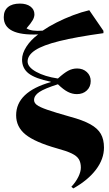

<svg xmlns="http://www.w3.org/2000/svg" viewBox="-20 -822 609 1071"><path d="M389 229 378 220Q403 193 417 164.5Q431 136 431 113Q431 85 420 66.5Q409 48 380 34Q351 20 299 6Q175 -29 122.5 -71.5Q70 -114 70 -179Q70 -309 263 -364V-366Q176 -384 139.5 -412.5Q103 -441 103 -490Q103 -524 127.5 -562Q152 -600 193 -630Q1 -622 1 -726Q1 -763 24.5 -782.5Q48 -802 91 -802Q128 -802 150 -785.5Q172 -769 172 -742Q172 -727 163 -710.5Q154 -694 128 -664Q154 -646 218 -651Q251 -674 295.5 -696.5Q340 -719 387.5 -737Q435 -755 478 -765L557 -650V-637Q405 -616 312 -593Q219 -570 176.5 -542Q134 -514 134 -479Q134 -448 181.5 -421.5Q229 -395 303 -384Q337 -415 360.5 -427.5Q384 -440 410 -440Q443 -440 464.5 -420Q486 -400 486 -370Q486 -338 464.5 -317.5Q443 -297 409 -297Q383 -297 358.5 -309.5Q334 -322 303 -352Q228 -328 199 -308.5Q170 -289 170 -264Q170 -249 185 -237Q200 -225 243 -210Q286 -195 371 -171Q442 -152 483.5 -129Q525 -106 542.5 -75Q560 -44 560 1Q560 65 515.5 124Q471 183 389 229Z"/></svg>

Font: Literata 72pt ExtraBold
Style: Regular
Weight: 800
Designer: Latin by Veronika Burian and Jose Scaglione. Greek by Irene Vlachou. Cyrillic by Vera Evstafieva.
Foundry: TypeTogether
Version: Version 3.002